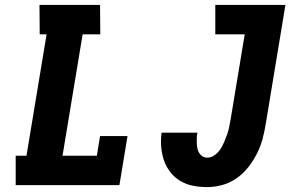

<svg xmlns="http://www.w3.org/2000/svg" viewBox="-20 -755 1240 783"><path d="M44 0V-120H88L170 -615H142L141 -735H388L389 -615H317L235 -120H375L388 -200H500L467 0ZM825 8Q795 8 767 2.5Q739 -3 715.5 -17Q692 -31 675 -52.5Q658 -74 649 -100Q640 -126 637.5 -155Q635 -184 639 -214H785Q783 -203 782.5 -192Q782 -181 782.5 -170.5Q783 -160 785 -150Q787 -140 792 -131.5Q797 -123 805.5 -117.5Q814 -112 825 -112Q841 -112 855.5 -122.5Q870 -133 879 -147Q888 -161 894.5 -176.5Q901 -192 906.5 -207.5Q912 -223 915 -239Q918 -255 921 -271L978 -615H858V-735H1144L1064 -251Q1059 -220 1051 -189.5Q1043 -159 1028.5 -130Q1014 -101 993.5 -74.5Q973 -48 945.5 -28.5Q918 -9 886.5 -0.5Q855 8 825 8Z"/></svg>

Font: Iosevka Etoile Heavy
Style: Italic
Weight: 900
Italic angle: -9°
Designer: Belleve Invis
Foundry: Belleve Invis
Version: Version 22.1.2; ttfautohint (v1.8.4)